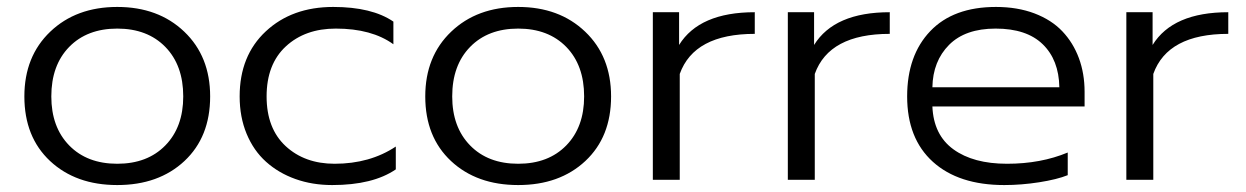

<svg xmlns="http://www.w3.org/2000/svg" viewBox="-20 -515 3568 550"><path d="M49.8 -238.8Q49.8 -353.5 124 -424.3Q198.2 -495.1 315.9 -495.1Q433.6 -495.1 507.8 -424.3Q582 -353.5 582 -238.8Q582 -122.6 508.3 -53.7Q434.6 15.1 315.9 15.1Q197.3 15.1 123.5 -53.7Q49.8 -122.6 49.8 -238.8ZM504.9 -238.8Q504.9 -328.1 453.6 -380.6Q402.3 -433.1 315.9 -433.1Q229.5 -433.1 178.2 -380.6Q127 -328.1 127 -238.8Q127 -150.9 178.2 -98.4Q229.5 -45.9 315.9 -45.9Q402.3 -45.9 453.6 -98.4Q504.9 -150.9 504.9 -238.8Z M931.6 15.1Q874.5 15.1 826.2 -2.2Q777.8 -19.5 742.2 -51.5Q706.5 -83.5 686.5 -131.6Q666.5 -179.7 666.5 -238.8Q666.5 -355.5 741.5 -425.3Q816.4 -495.1 934.6 -495.1Q1045.4 -495.1 1106.9 -453.1V-388.2Q1044.9 -433.1 941.9 -433.1Q854 -433.1 798.8 -382.1Q743.7 -331.1 743.7 -238.8Q743.7 -147 798.3 -96.4Q853 -45.9 938.5 -45.9Q1039.6 -45.9 1113.8 -95.2V-29.8Q1048.3 15.1 931.6 15.1Z M1198.2 -238.8Q1198.2 -353.5 1272.5 -424.3Q1346.7 -495.1 1464.4 -495.1Q1582 -495.1 1656.2 -424.3Q1730.5 -353.5 1730.5 -238.8Q1730.5 -122.6 1656.7 -53.7Q1583 15.1 1464.4 15.1Q1345.7 15.1 1272 -53.7Q1198.2 -122.6 1198.2 -238.8ZM1653.3 -238.8Q1653.3 -328.1 1602.1 -380.6Q1550.8 -433.1 1464.4 -433.1Q1377.9 -433.1 1326.7 -380.6Q1275.4 -328.1 1275.4 -238.8Q1275.4 -150.9 1326.7 -98.4Q1377.9 -45.9 1464.4 -45.9Q1550.8 -45.9 1602.1 -98.4Q1653.3 -150.9 1653.3 -238.8Z M1850.1 0V-480H1925.3V-386.2Q1983.4 -480 2142.1 -480V-418Q1968.3 -418 1927.2 -303.2V0Z M2236.8 0V-480H2312V-386.2Q2370.1 -480 2528.8 -480V-418Q2355 -418 2314 -303.2V0Z M2856.9 15.1Q2726.1 15.1 2652.3 -51.5Q2578.6 -118.2 2578.6 -238.8Q2578.6 -356.4 2644.8 -425.8Q2710.9 -495.1 2833 -495.1Q2894.5 -495.1 2943.4 -476.6Q2992.2 -458 3023.2 -425.3Q3054.2 -392.6 3070.6 -348.4Q3086.9 -304.2 3086.9 -252V-210H2650.9Q2654.3 -128.4 2711.2 -87.2Q2768.1 -45.9 2864.7 -45.9Q2961.4 -45.9 3038.6 -78.1V-13.2Q3008.3 -1 2957 7.1Q2905.8 15.1 2856.9 15.1ZM2650.9 -265.1H3014.6Q3013.2 -343.3 2967 -388.2Q2920.9 -433.1 2832 -433.1Q2745.1 -433.1 2698.7 -386.5Q2652.3 -339.8 2650.9 -265.1Z M3206.5 0V-480H3281.7V-386.2Q3339.8 -480 3498.5 -480V-418Q3324.7 -418 3283.7 -303.2V0Z"/></svg>

Font: Prompt Light
Style: Regular
Weight: 300
Designer: Katatrad Team
Foundry: CadsonDemak
Version: Version 1.000;PS 001.000;hotconv 1.0.88;makeotf.lib2.5.64775